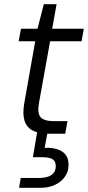

<svg xmlns="http://www.w3.org/2000/svg" viewBox="-20 -638 420 916"><path d="M215 0Q165 0 135.5 -15.5Q106 -31 96.5 -64Q87 -97 96 -147L148 -441H69L80 -501H159L189 -618H250L229 -501H380L369 -441H219L166 -147Q157 -97 174 -78.5Q191 -60 238 -60H302L291 0ZM71 258 79 211H165Q206 211 226 196.5Q246 182 246 156Q247 133 232 122.5Q217 112 183 112H137L157 -7H207L193 67Q230 66 256 75Q282 84 295 103Q308 122 307 152Q306 182 289 206Q272 230 242 244Q212 258 175 258Z"/></svg>

Font: DM Sans 17pt Light
Style: Italic
Weight: 300
Italic angle: -10°
Version: Version 4.004;gftools[0.9.30]